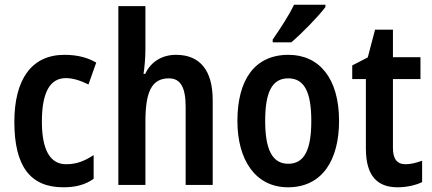

<svg xmlns="http://www.w3.org/2000/svg" viewBox="-20 -852 1835 816"><path d="M249 -56C300 -56 341 -66 378 -92V-193C340 -168 306 -154 261 -154C193 -154 158 -215 158 -335C158 -457 191 -520 260 -520C290 -520 321 -510 356 -493L389 -586C356 -605 314 -619 254 -619C113 -619 41 -513 41 -334C41 -145 109 -56 249 -56Z M598 -641V-826H483V-66H598V-334C598 -459 623 -519 698 -519C747 -519 769 -481 769 -398V-66H884V-426C884 -553 830 -619 728 -619C670 -619 622 -591 597 -538H590C594 -564 598 -605 598 -641Z M1363 -822V-832H1230C1208 -787 1173 -733 1139 -684V-672H1218C1264 -711 1335 -784 1363 -822ZM1421 -338C1421 -520 1336 -619 1206 -619C1061 -619 989 -511 989 -338C989 -172 1066 -56 1204 -56C1351 -56 1421 -174 1421 -338ZM1107 -338C1107 -460 1136 -519 1205 -519C1274 -519 1303 -460 1303 -338C1303 -216 1274 -156 1205 -156C1137 -156 1107 -217 1107 -338Z M1704 -154C1667 -154 1650 -177 1650 -223V-516H1767V-609H1650V-726H1574L1543 -608L1477 -574V-516H1535V-221C1535 -105 1583 -56 1670 -56C1709 -56 1747 -65 1774 -78V-169C1749 -160 1726 -154 1704 -154Z"/></svg>

Font: Noto Sans Malayalam UI Condensed SemiBold
Style: Regular
Weight: 600
Width: 3
Designer: Jelle Bosma - Monotype Design Team
Foundry: Monotype Imaging Inc.
Version: Version 2.104